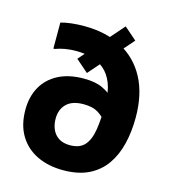

<svg xmlns="http://www.w3.org/2000/svg" viewBox="-117 -880 880 987"><g transform="rotate(15 323.0 -387.0)"><path d="M446.8 -284.5Q429.1 -309.3 400.8 -326.2Q372.6 -343.2 325.2 -343.2Q264.5 -343.2 234.5 -313.4Q204.4 -283.7 204.4 -234.8Q204.4 -202 216.1 -176.4Q227.7 -150.8 251.1 -136Q274.4 -121.2 310.2 -121.2Q362.3 -121.2 388.3 -150.8Q414.3 -180.3 423.1 -236.8Q432 -293.3 432 -372.3Q432 -439.7 414.5 -483.2Q397.1 -526.7 367 -552Q337 -577.3 298.6 -587.4Q260.3 -597.6 218.2 -597.6Q184.6 -597.6 156.8 -592.5Q129 -587.5 108 -579.2H100V-717.6Q124 -724.5 156.1 -728.3Q188.1 -732 223.8 -732Q340.2 -732 424.7 -686.8Q509.2 -641.6 555 -555.5Q600.8 -469.5 600.8 -345.2Q600.8 -271.9 585.3 -207Q569.8 -142 535.9 -93Q502 -43.9 446.3 -16Q390.5 12 309 12Q230.4 12 170.3 -17Q110.1 -46 76.3 -101.9Q42.4 -157.8 42.4 -239.2Q42.4 -308 71.4 -360.1Q100.5 -412.2 156.4 -441.5Q212.4 -470.8 292.4 -470.8Q354.4 -470.8 392.8 -452.4Q431.2 -433.9 450.8 -411.2ZM299 -502.4 232.6 -560.4 429.8 -785.6 496.2 -727.6Z"/></g></svg>

Font: Kufam
Style: Regular
Weight: 400
Designer: Wael Morcos, Artur Schmal
Foundry: Original Type
Version: Version 1.301; ttfautohint (v1.8.3)